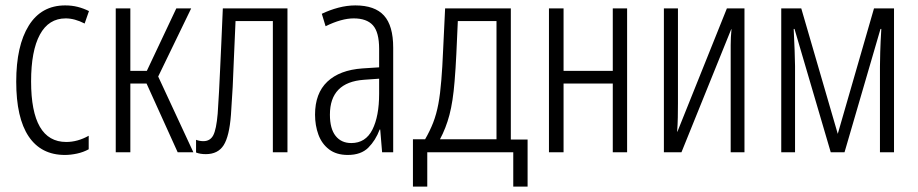

<svg xmlns="http://www.w3.org/2000/svg" viewBox="-20 -563 3394 710"><path d="M220 10Q132 10 86 -58.5Q40 -127 40 -261Q40 -394 86.5 -468.5Q133 -543 221 -543Q246 -543 267.5 -537.5Q289 -532 309 -522L293 -476Q256 -495 223 -495Q160 -495 127.5 -435Q95 -375 95 -262Q95 -38 225 -38Q267 -38 308 -61V-11Q288 0 264.5 5Q241 10 220 10Z M408 0V-532H462V-301H523L632 -532H687L565 -280L695 0H637L522 -254H462V0Z M741 7Q720 7 705 1V-46Q718 -41 732 -41Q757 -41 768.5 -62.5Q780 -84 785 -143Q788 -186 790 -225Q792 -264 794 -307.5Q796 -351 798.5 -405Q801 -459 804 -532H1043V0H989V-485H851Q847 -405 845 -348Q843 -291 840.5 -242Q838 -193 834 -138Q828 -59 807 -26Q786 7 741 7Z M1266 10Q1224 10 1197 -10.5Q1170 -31 1157.5 -65Q1145 -99 1145 -139Q1145 -218 1190.5 -261Q1236 -304 1320 -310L1382 -314V-382Q1382 -444 1359 -469.5Q1336 -495 1288 -495Q1243 -495 1184 -466L1170 -512Q1199 -526 1231 -534.5Q1263 -543 1294 -543Q1366 -543 1400 -505.5Q1434 -468 1434 -387V0H1393L1386 -84H1384Q1369 -44 1342 -17Q1315 10 1266 10ZM1279 -34Q1332 -34 1357 -83.5Q1382 -133 1382 -216V-272L1326 -268Q1200 -259 1200 -139Q1200 -87 1221 -60.5Q1242 -34 1279 -34Z M1507 127V-48H1552Q1570 -79 1582 -110Q1594 -141 1601 -178.5Q1608 -216 1612 -267Q1616 -315 1618.5 -375.5Q1621 -436 1626 -532H1869V-47H1931V127H1878V0H1560V127ZM1607 -48H1816V-485H1673Q1670 -416 1667.5 -363Q1665 -310 1661 -262Q1655 -187 1642 -138Q1629 -89 1607 -48Z M2010 0V-532H2064V-301H2246V-532H2299V0H2246V-254H2064V0Z M2435 0V-532H2487V-181Q2487 -155 2486.5 -129Q2486 -103 2484 -76H2485L2668 -532H2733V0H2682V-340Q2682 -368 2682 -396.5Q2682 -425 2685 -455H2684L2500 0Z M2869 0V-532H2943L3078 -68L3212 -532H3286V0H3234V-316Q3234 -335 3235 -370.5Q3236 -406 3239 -456H3236L3103 0H3052L2918 -456H2915Q2917 -414 2918.5 -375.5Q2920 -337 2920 -319V0Z"/></svg>

Font: Noto Sans ExtraCondensed Light
Style: Regular
Weight: 300
Width: 2
Designer: Monotype Design Team
Foundry: Monotype Imaging Inc.
Version: Version 2.013; ttfautohint (v1.8.4.7-5d5b)